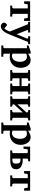

<svg xmlns="http://www.w3.org/2000/svg" viewBox="1948 -2488 771 4707"><g transform="rotate(90 2333.5 -134.5)"><path d="M437 -339.8 422.4 -411.1Q419.9 -422.4 416.7 -426.3Q413.6 -430.2 403.3 -430.2H319.8V-73.2Q319.8 -64 326.2 -57.4Q332.5 -50.8 341.8 -49.8L387.7 -46.9V0H117.7V-46.9L163.6 -49.8Q172.9 -50.8 179.2 -57.4Q185.5 -64 185.5 -73.2V-430.2H102.1Q91.8 -430.2 88.6 -426.3Q85.4 -422.4 83 -411.1L68.4 -339.8H12.2V-487.8H493.2V-339.8Z M1009.3 -434.1 836.4 -9.8Q827.1 12.7 815.9 39.1Q804.7 65.4 790.8 92Q776.9 118.7 760.3 143.3Q743.7 168 723.1 187Q702.1 207.5 677.5 219.2Q652.8 231 623.5 231Q608.9 231 593 225.3Q577.1 219.7 564.2 209.2Q551.3 198.7 543 183.8Q534.7 168.9 535.2 150.9Q535.2 137.2 540.3 125.7Q545.4 114.3 553.5 105Q561.5 95.7 572 88.9Q582.5 82 593.3 77.1L678.2 142.1Q691.9 129.4 703.9 111.8Q715.8 94.2 725.3 75.4Q734.9 56.6 741.9 39.1Q749 21.5 752.4 8.8L574.2 -435.1L515.1 -440.9V-487.8H778.3V-440.9L732.4 -438Q723.1 -437 718.8 -430.7Q714.4 -424.3 717.3 -416L820.3 -159.2L926.3 -416Q929.2 -423.3 924.3 -430.2Q919.4 -437 911.1 -438L867.2 -440.9V-487.8H1062.5V-440.9Z M1495.1 -243.2Q1495.1 -275.9 1487.5 -306.2Q1480 -336.4 1464.6 -359.1Q1449.2 -381.8 1425.5 -395.5Q1401.9 -409.2 1369.1 -409.2Q1356 -409.2 1343 -406.7Q1330.1 -404.3 1319.3 -401.4Q1306.6 -397.9 1295.4 -394V-54.2Q1305.2 -50.3 1314.9 -47.9Q1323.2 -45.4 1332.5 -43.7Q1341.8 -42 1350.1 -42Q1386.2 -42 1413.3 -57.6Q1440.4 -73.2 1458.7 -100.3Q1477.1 -127.4 1486.1 -164.3Q1495.1 -201.2 1495.1 -243.2ZM1643.1 -257.8Q1643.1 -197.3 1624 -147.5Q1605 -97.7 1569.8 -62.3Q1534.7 -26.9 1484.9 -7.3Q1435.1 12.2 1373 12.2Q1357.9 12.2 1344.2 10.7Q1330.6 9.3 1319.3 7.3Q1306.6 5.4 1295.4 2V146Q1295.4 155.8 1301.5 162.4Q1307.6 168.9 1317.4 168.9L1370.1 171.9V219.2H1095.2V171.9L1139.2 168.9Q1148.4 168.9 1154.8 162.4Q1161.1 155.8 1161.1 146V-408.2H1095.2V-449.2L1243.2 -500H1295.4V-437Q1318.8 -454.6 1345.7 -468.3Q1368.7 -480 1397 -490Q1425.3 -500 1456.1 -500Q1486.3 -500 1512.2 -490.2Q1538.1 -480.5 1558.8 -463.6Q1579.6 -446.8 1595.5 -423.6Q1611.3 -400.4 1621.8 -373.5Q1632.3 -346.7 1637.7 -317.1Q1643.1 -287.6 1643.1 -257.8Z M2026.4 0V-46.9L2067.4 -49.8Q2076.2 -50.8 2082.8 -57.4Q2089.4 -64 2089.4 -73.2V-227.1H1899.4V-73.2Q1899.4 -64 1905.8 -57.4Q1912.1 -50.8 1921.4 -49.8L1962.4 -46.9V0H1697.3V-46.9L1743.2 -49.8Q1752.4 -50.8 1758.8 -57.4Q1765.1 -64 1765.1 -73.2V-415Q1765.1 -423.8 1758.8 -430.4Q1752.4 -437 1743.2 -438L1697.3 -440.9V-487.8H1962.4V-440.9L1921.4 -438Q1912.1 -437 1905.8 -430.4Q1899.4 -423.8 1899.4 -415V-277.8H2089.4V-415Q2089.4 -423.8 2082.8 -430.4Q2076.2 -437 2067.4 -438L2026.4 -440.9V-487.8H2292V-440.9L2245.6 -438Q2236.8 -437 2230.2 -430.4Q2223.6 -423.8 2223.6 -415V-73.2Q2223.6 -64 2230.2 -57.4Q2236.8 -50.8 2245.6 -49.8L2292 -46.9V0Z M2677.2 0V-46.9L2713.4 -49.8Q2722.7 -50.8 2729 -57.4Q2735.4 -64 2735.4 -73.2V-307.1L2537.6 -91.8V-73.2Q2537.6 -64 2543.9 -57.4Q2550.3 -50.8 2559.6 -49.8L2595.7 -46.9V0H2340.3V-46.9L2381.3 -49.8Q2390.6 -50.8 2397 -57.4Q2403.3 -64 2403.3 -73.2V-415Q2403.3 -423.8 2397 -430.4Q2390.6 -437 2381.3 -438L2340.3 -440.9V-487.8H2595.7V-440.9L2559.6 -438Q2550.3 -437 2543.9 -430.4Q2537.6 -423.8 2537.6 -415V-178.2L2735.4 -397V-415Q2735.4 -423.8 2729 -430.4Q2722.7 -437 2713.4 -438L2677.2 -440.9V-487.8H2931.6V-440.9L2890.6 -438Q2881.3 -437 2875 -430.4Q2868.7 -423.8 2868.7 -415V-73.2Q2868.7 -64 2875 -57.4Q2881.3 -50.8 2890.6 -49.8L2931.6 -46.9V0Z M3383.3 -243.2Q3383.3 -275.9 3375.7 -306.2Q3368.2 -336.4 3352.8 -359.1Q3337.4 -381.8 3313.7 -395.5Q3290 -409.2 3257.3 -409.2Q3244.1 -409.2 3231.2 -406.7Q3218.3 -404.3 3207.5 -401.4Q3194.8 -397.9 3183.6 -394V-54.2Q3193.4 -50.3 3203.1 -47.9Q3211.4 -45.4 3220.7 -43.7Q3230 -42 3238.3 -42Q3274.4 -42 3301.5 -57.6Q3328.6 -73.2 3346.9 -100.3Q3365.2 -127.4 3374.3 -164.3Q3383.3 -201.2 3383.3 -243.2ZM3531.2 -257.8Q3531.2 -197.3 3512.2 -147.5Q3493.2 -97.7 3458 -62.3Q3422.9 -26.9 3373 -7.3Q3323.2 12.2 3261.2 12.2Q3246.1 12.2 3232.4 10.7Q3218.8 9.3 3207.5 7.3Q3194.8 5.4 3183.6 2V146Q3183.6 155.8 3189.7 162.4Q3195.8 168.9 3205.6 168.9L3258.3 171.9V219.2H2983.4V171.9L3027.3 168.9Q3036.6 168.9 3043 162.4Q3049.3 155.8 3049.3 146V-408.2H2983.4V-449.2L3131.3 -500H3183.6V-437Q3207 -454.6 3233.9 -468.3Q3256.8 -480 3285.2 -490Q3313.5 -500 3344.2 -500Q3374.5 -500 3400.4 -490.2Q3426.3 -480.5 3447 -463.6Q3467.8 -446.8 3483.6 -423.6Q3499.5 -400.4 3510 -373.5Q3520.5 -346.7 3525.9 -317.1Q3531.2 -287.6 3531.2 -257.8Z M3989.3 -147Q3989.3 -169.9 3986.6 -189Q3983.9 -208 3974.4 -221.9Q3964.8 -235.8 3946.8 -243.4Q3928.7 -251 3897.5 -251Q3893.1 -251 3884 -250.5Q3875 -250 3867.7 -250V-51.8Q3872.1 -51.8 3877.2 -51.3Q3882.3 -50.8 3887.7 -50.8Q3927.2 -50.8 3948.2 -58.8Q3969.2 -66.9 3978.3 -80.6Q3987.3 -94.2 3988.3 -111.3Q3989.3 -128.4 3989.3 -147ZM4129.4 -147Q4129.4 -110.8 4118.7 -83.5Q4107.9 -56.2 4080.8 -37.6Q4053.7 -19 4007.8 -9.5Q3961.9 0 3891.6 0H3666.5V-46.9L3712.4 -49.8Q3721.7 -50.8 3728 -57.4Q3734.4 -64 3734.4 -73.2V-407.2Q3734.4 -416 3728 -423.1Q3721.7 -430.2 3712.4 -430.2H3656.2Q3648.9 -430.2 3643.8 -425Q3638.7 -419.9 3637.7 -411.1L3625.5 -325.2H3574.7V-487.8H3935.5V-440.9L3889.6 -438Q3880.4 -437 3874 -430.4Q3867.7 -423.8 3867.7 -415V-303.2Q3876.5 -304.2 3886.2 -304.7Q3896 -305.2 3904.3 -305.2Q3958.5 -305.2 4000.2 -294.2Q4042 -283.2 4070.8 -262.7Q4099.6 -242.2 4114.5 -212.9Q4129.4 -183.6 4129.4 -147Z M4598.6 -339.8 4584 -411.1Q4581.5 -422.4 4578.4 -426.3Q4575.2 -430.2 4564.9 -430.2H4481.4V-73.2Q4481.4 -64 4487.8 -57.4Q4494.1 -50.8 4503.4 -49.8L4549.3 -46.9V0H4279.3V-46.9L4325.2 -49.8Q4334.5 -50.8 4340.8 -57.4Q4347.2 -64 4347.2 -73.2V-430.2H4263.7Q4253.4 -430.2 4250.2 -426.3Q4247.1 -422.4 4244.6 -411.1L4230 -339.8H4173.8V-487.8H4654.8V-339.8Z"/></g></svg>

Font: Charis SIL Cyr
Style: Bold
Weight: 700
Foundry: SIL International
Version: Version 5.000